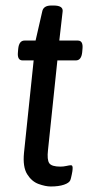

<svg xmlns="http://www.w3.org/2000/svg" viewBox="-20 -670 328 696"><path d="M164 6Q145 6 120 -3Q95 -12 78.5 -38.5Q62 -65 67 -116L102 -451H62Q42 -451 45 -481L46 -493Q49 -523 69 -523H109L133 -628Q137 -650 166 -650H174Q210 -650 207 -628L195 -523H262Q282 -523 279 -493L278 -481Q275 -451 255 -451H188L154 -126Q150 -91 158.5 -78.5Q167 -66 199 -66Q210 -66 221 -68.5Q232 -71 237 -71Q245 -71 243 -55Q243 -51 240 -36.5Q237 -22 235 -17Q231 -7 212 -0.5Q193 6 164 6Z"/></svg>

Font: Asap Condensed Condensed Regular
Style: Italic
Weight: 400
Width: 3
Italic angle: -6°
Designer: Pablo Cosgaya
Foundry: Omnibus-Type
Version: Version 3.001; ttfautohint (v1.8.4.7-5d5b)